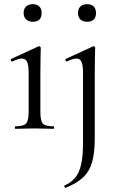

<svg xmlns="http://www.w3.org/2000/svg" viewBox="-20 -616 566 918"><path d="M53 0Q51 0 51 -6Q51 -12 53 -12Q92 -12 104.5 -25.5Q117 -39 117 -81V-268Q117 -303 110 -319.5Q103 -336 84 -336Q76 -336 65 -332.5Q54 -329 39 -322Q35 -321 32.5 -326.5Q30 -332 33 -334L163 -394Q166 -395 167 -395Q169 -395 172 -392.5Q175 -390 175 -387Q175 -379 174 -348Q173 -317 173 -269V-81Q173 -39 184.5 -25.5Q196 -12 236 -12Q239 -12 239 -6Q239 0 236 0Q218 0 194.5 -1Q171 -2 145 -2Q119 -2 95.5 -1Q72 0 53 0ZM137 -512Q117 -512 105 -523Q93 -534 93 -554Q93 -574 105 -585Q117 -596 137 -596Q157 -596 168 -585Q179 -574 179 -554Q179 -512 137 -512ZM435 -387Q435 -379 434 -348Q433 -317 433 -269V48Q433 114 420.5 158.5Q408 203 377.5 232Q347 261 293 282Q291 283 288.5 277.5Q286 272 288 271Q338 250 357.5 203Q377 156 377 71V-268Q377 -303 370 -319.5Q363 -336 346 -336Q337 -336 326 -332.5Q315 -329 300 -322Q296 -321 293.5 -326.5Q291 -332 294 -334L424 -394Q426 -395 427 -395Q430 -395 432.5 -392.5Q435 -390 435 -387ZM397 -512Q376 -512 364.5 -523Q353 -534 353 -554Q353 -574 364.5 -585Q376 -596 397 -596Q417 -596 428 -585Q439 -574 439 -554Q439 -512 397 -512Z"/></svg>

Font: Cormorant Garamond Light
Style: Regular
Weight: 400
Version: Version 4.001